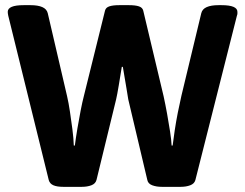

<svg xmlns="http://www.w3.org/2000/svg" viewBox="-20 -722 950 744"><path d="M225 2Q201 2 187 -4Q173 -10 169 -24L12 -661Q11 -666 10.5 -669.5Q10 -673 10 -676Q10 -702 72 -702H98Q127 -702 144 -694.5Q161 -687 165 -671L240 -349Q246 -323 251 -289.5Q256 -256 260.5 -221.5Q265 -187 266 -158H270Q274 -189 280 -224.5Q286 -260 292.5 -293.5Q299 -327 305 -350L387 -681Q390 -693 404 -697.5Q418 -702 442 -702H480Q504 -702 518 -697.5Q532 -693 535 -681L614 -349Q621 -317 627.5 -281Q634 -245 639 -212.5Q644 -180 645 -158H649Q652 -183 657 -216.5Q662 -250 669 -285.5Q676 -321 683 -351L760 -671Q764 -687 781 -694.5Q798 -702 827 -702H838Q900 -702 900 -676Q900 -673 900 -669.5Q900 -666 898 -661L737 -24Q733 -10 717 -4Q701 2 680 2H607Q586 2 570 -4Q554 -10 551 -24L477 -337Q476 -344 470 -380Q464 -416 456 -463H452Q446 -426 440 -390Q434 -354 430 -337L354 -25Q350 -10 334 -4Q318 2 297 2Z"/></svg>

Font: Asap
Style: Regular
Weight: 400
Designer: Pablo Cosgaya
Foundry: Omnibus-Type
Version: Version 3.001